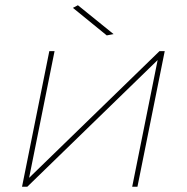

<svg xmlns="http://www.w3.org/2000/svg" viewBox="-20 -712 712 732"><path d="M387 -577 258 -682 277 -692 413 -582ZM168 -517H188L91 -34L588 -517H608L504 0H484L581 -483L84 0H64Z"/></svg>

Font: Argentum Sans Thin
Style: Italic
Weight: 100
Italic angle: -11°
Designer: Julieta Ulanovsky (font), Cristiano Sobral (main changes and remaster)
Foundry: Julieta Ulanovsky (font), Cristiano Sobral (main changes and remaster)
Version: Version 2.007;June 15, 2022;FontCreator 14.0.0.2814 64-bit; 